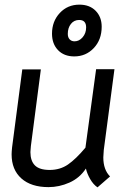

<svg xmlns="http://www.w3.org/2000/svg" viewBox="-20 -798 597 827"><path d="M30 -133Q30 -143 32 -163L76 -499H156L113 -169Q111 -151 111 -143Q111 -105 130.5 -85.5Q150 -66 194 -66Q239 -66 273 -89.5Q307 -113 348 -162L394 -500H473L427 -152Q425 -130 425 -120Q425 -67 454 -38L400 9Q382 -3 368.5 -26.5Q355 -50 350 -72Q323 -31 279 -11.5Q235 8 189 8Q114 8 72 -29.5Q30 -67 30 -133ZM204 -653Q204 -706 237.5 -742Q271 -778 322 -778Q366 -778 392 -751.5Q418 -725 418 -683Q418 -627 384 -591Q350 -555 300 -555Q256 -555 230 -582Q204 -609 204 -653ZM351 -680Q351 -712 321 -712Q299 -712 285.5 -695Q272 -678 272 -652Q272 -637 280 -628.5Q288 -620 301 -620Q321 -620 336 -637.5Q351 -655 351 -680Z"/></svg>

Font: Bellota Text
Style: Bold Italic
Weight: 700
Italic angle: -7.5°
Designer: Kemie Guaida
Foundry: Kemie Guaida
Version: Version 4.001